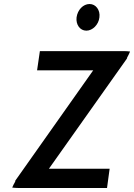

<svg xmlns="http://www.w3.org/2000/svg" viewBox="-20 -948 669 958"><path d="M362 -861C358 -825 379 -795 411 -795C442 -795 472 -825 476 -861C481 -898 458 -928 427 -928C395 -928 367 -899 362 -861ZM41 -12C50 -11 60 -10 72 -10H514L527 -106H224L612 -654C612 -655 614 -656 614 -658V-660C620 -670 625 -682 629 -691C620 -692 610 -693 599 -693H179L165 -597H445L58 -49C57 -47 56 -48 56 -44V-42C50 -32 45 -22 41 -12Z"/></svg>

Font: Bluebird
Style: LiNrwObl
Weight: 300
Designer: Jasper
Foundry: Cannot Into Space Fonts
Version: Version 0.98